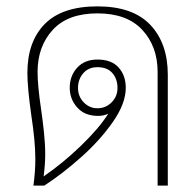

<svg xmlns="http://www.w3.org/2000/svg" viewBox="-20 -583 613 603"><path d="M91 -83Q91 -139 78 -223Q66 -309 66 -354Q66 -452 120.5 -507.5Q175 -563 286 -563Q397 -563 452 -505Q507 -447 507 -348V0H475V-357Q475 -437 427 -489Q379 -541 286 -541Q193 -541 145.5 -489Q98 -437 98 -357Q98 -315 109 -240Q114 -206 118 -168.5Q122 -131 122 -98Q122 -67 117 -29Q177 -70 234.5 -125.5Q292 -181 320 -226Q306 -219 288 -219Q246 -219 222.5 -245.5Q199 -272 199 -307Q199 -345 222.5 -370.5Q246 -396 286 -396Q330 -396 352.5 -371Q375 -346 375 -307Q375 -258 334.5 -200Q294 -142 235 -89.5Q176 -37 119 0H85Q91 -45 91 -83ZM349 -307Q349 -335 333 -353.5Q317 -372 286 -372Q258 -372 241.5 -353Q225 -334 225 -307Q225 -280 243 -261.5Q261 -243 286 -243Q312 -243 330.5 -261.5Q349 -280 349 -307Z"/></svg>

Font: Taviraj Thin
Style: Regular
Weight: 250
Designer: Katatrad Team
Foundry: CadsonDemak
Version: Version 1.001